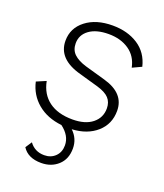

<svg xmlns="http://www.w3.org/2000/svg" viewBox="-133 -600 768 897"><g transform="rotate(20 250.5 -151.0)"><path d="M322 -259Q428 -229 428 -142Q428 -76 381 -34.5Q334 7 258 11Q294 45 294 94Q294 147 260.5 177.5Q227 208 177 208Q111 208 83 164L104 132Q131 169 178 169Q211 169 232.5 148Q254 127 254 93Q254 45 206 9Q133 1 85.5 -39Q38 -79 24 -141L71 -161Q83 -99 127.5 -66Q172 -33 245 -33Q308 -33 343.5 -61.5Q379 -90 379 -136Q379 -167 361 -186.5Q343 -206 302 -218L207 -245Q89 -277 89 -368Q89 -431 140 -470.5Q191 -510 273 -510Q347 -510 399.5 -476Q452 -442 468 -376L423 -355Q412 -409 370.5 -437.5Q329 -466 269 -466Q208 -466 173 -440.5Q138 -415 138 -373Q138 -340 159 -320Q180 -300 220 -288Z"/></g></svg>

Font: Elaine Sans Light
Style: Italic
Weight: 300
Italic angle: -13°
Designer: Wei Huang
Foundry: Wei Huang
Version: Version 2.001;December 24, 2019;FontCreator 12.0.0.2547 64-b